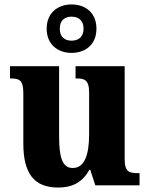

<svg xmlns="http://www.w3.org/2000/svg" viewBox="-20 -834 672 864"><path d="M302 -596C365 -596 414 -634 414 -705C414 -776 365 -814 302 -814C240 -814 190 -776 190 -705C190 -634 240 -596 302 -596ZM302 -651C273 -651 249 -666 249 -705C249 -744 273 -759 302 -759C331 -759 356 -744 356 -705C356 -666 331 -651 302 -651ZM242 10C305 10 351 -13 382 -70H386L409 0H608V-55H599C564 -55 541 -59 541 -117V-536H320V-481H324C358 -481 381 -476 381 -419V-229C381 -136 360 -78 307 -78C259 -78 246 -130 246 -220V-536H25V-481H28C74 -481 85 -468 85 -410V-188C85 -54 133 10 242 10Z"/></svg>

Font: Noto Serif Armenian SemiCondensed
Style: Bold
Weight: 700
Width: 4
Designer: Monotype Design Team
Foundry: Monotype Imaging Inc.
Version: Version 2.008